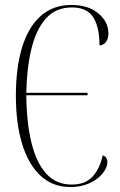

<svg xmlns="http://www.w3.org/2000/svg" viewBox="-20 -744 482 774"><path d="M264 10Q192 10 143 -36Q94 -82 69 -164.5Q44 -247 44 -358Q44 -471 69 -553Q94 -635 144 -679.5Q194 -724 268 -724Q336 -724 376.5 -690Q417 -656 417 -610Q417 -587 406.5 -574Q396 -561 381 -561Q381 -636 355.5 -675Q330 -714 270 -714Q205 -714 165.5 -670Q126 -626 107 -548.5Q88 -471 86 -370H333V-360H86Q87 -251 106.5 -170Q126 -89 166 -44.5Q206 0 269 0Q324 0 353.5 -32.5Q383 -65 394 -118Q405 -114 409 -106.5Q413 -99 413 -90Q413 -70 395 -46.5Q377 -23 343 -6.5Q309 10 264 10Z"/></svg>

Font: Noto Serif Display ExtraCondensed ExtraLight
Style: Regular
Weight: 200
Width: 2
Designer: Monotype Design Team
Foundry: Monotype Imaging Inc.
Version: Version 2.009